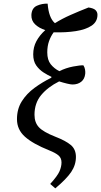

<svg xmlns="http://www.w3.org/2000/svg" viewBox="-20 -823 554 1052"><path d="M283 209 255 185Q295 141 306 115.5Q317 90 317 67Q317 43 301 29Q285 15 250 1Q160 -35 116.5 -74Q73 -113 73 -170Q73 -226 99.5 -268Q126 -310 169 -341.5Q212 -373 261 -397L262 -402Q242 -411 218.5 -426Q195 -441 178.5 -464.5Q162 -488 162 -525Q162 -565 179.5 -597.5Q197 -630 228 -658Q194 -669 172.5 -689.5Q151 -710 152 -741Q154 -779 182 -791.5Q210 -804 241 -803Q247 -725 281 -696Q319 -720 366.5 -741Q414 -762 465 -782Q493 -778 503.5 -767.5Q514 -757 514 -742Q514 -704 482 -682.5Q450 -661 395.5 -652.5Q341 -644 274 -646Q258 -624 248.5 -597Q239 -570 239 -536Q239 -495 257.5 -471.5Q276 -448 305 -433Q341 -451 380.5 -458.5Q420 -466 437 -465Q444 -454 446 -441.5Q448 -429 447 -419Q444 -390 425 -375Q406 -360 377 -360Q368 -360 347 -365Q326 -370 304 -377Q242 -346 205.5 -302Q169 -258 169 -194Q169 -152 193 -126Q217 -100 283 -74Q340 -52 368 -28.5Q396 -5 396 37Q396 81 370 119.5Q344 158 283 209Z"/></svg>

Font: Noto Serif SemiCondensed
Style: Italic
Weight: 400
Width: 4
Italic angle: -12°
Designer: Monotype Design Team
Foundry: Monotype Imaging Inc.
Version: Version 2.013